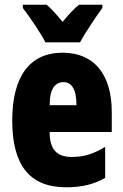

<svg xmlns="http://www.w3.org/2000/svg" viewBox="-20 -786 522 816"><path d="M173 -606H320C341 -645 387 -714 415 -752V-766H316C296 -750 273 -726 246 -693C220 -725 198 -749 178 -766H77V-752C103 -719 156 -641 173 -606ZM246 -562C105 -562 32 -459 32 -274C32 -90 101 10 261 10C325 10 379 -2 427 -30V-162C376 -131 336 -119 285 -119C221 -119 191 -151 191 -225H455V-310C455 -472 378 -562 246 -562ZM250 -437C283 -437 305 -409 305 -339H191C191 -411 216 -437 250 -437Z"/></svg>

Font: Noto Sans Telugu ExtraCondensed Black
Style: Regular
Weight: 900
Width: 2
Designer: Jelle Bosma - Monotype Design Team
Foundry: Monotype Imaging Inc.
Version: Version 2.005